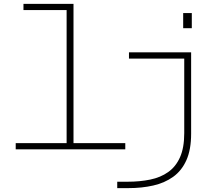

<svg xmlns="http://www.w3.org/2000/svg" viewBox="-20 -770 1115 990"><path d="M61 0V-32H323.5V-718H101V-750H359V-32H626V0ZM924.5 -702.5H969V-624.5H924.5ZM584.5 200V167H638Q701 167 754.5 156Q808 145 847.2 117.2Q886.5 89.5 908.2 40.8Q930 -8 930 -83.5V-468H645V-500H965.5V-80.5Q965.5 1.5 941.2 55.8Q917 110 873.2 141.5Q829.5 173 770.5 186.5Q711.5 200 641.5 200Z"/></svg>

Font: Trispace SemiExpanded Thin
Style: Regular
Weight: 100
Width: 6
Designer: Tyler Finck
Foundry: Etcetera Type Company
Version: Version 1.210; ttfautohint (v1.8.3)